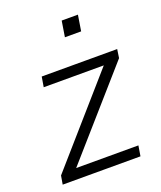

<svg xmlns="http://www.w3.org/2000/svg" viewBox="-130 -772 718 856"><g transform="rotate(-20 229.5 -344.5)"><path d="M19 0 26 -41 387 -453 390 -437H88L96 -485H454L448 -444L85 -31L82 -49H396L388 0ZM253 -614 265 -689H342L330 -614Z"/></g></svg>

Font: Nunito Sans 12pt ExtraLight 12pt Light
Style: Italic
Weight: 300
Italic angle: -9°
Version: Version 3.101;gftools[0.9.27]